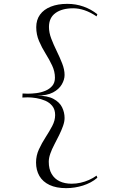

<svg xmlns="http://www.w3.org/2000/svg" viewBox="-20 -836 589 996"><path d="M329 -816Q352 -816 372.5 -812.5Q393 -809 413 -802Q433 -795 451 -785Q469 -775 485 -762L481 -751Q448 -773 418 -783Q388 -793 360 -793Q302 -793 268 -768.5Q234 -744 234 -696Q234 -667 246 -635.5Q258 -604 274 -571.5Q290 -539 302.5 -507Q315 -475 315 -447Q315 -423 300.5 -398Q286 -373 255 -356.5Q224 -340 171 -340Q226 -340 257.5 -323Q289 -306 302 -279.5Q315 -253 315 -224Q315 -205 307 -182.5Q299 -160 287 -135.5Q275 -111 262 -86.5Q249 -62 241 -39Q233 -16 233 3Q233 41 248 66.5Q263 92 289.5 104.5Q316 117 352 117Q375 117 397.5 112Q420 107 441.5 97.5Q463 88 481 75L485 86Q469 100 450 110Q431 120 410.5 126.5Q390 133 368 136.5Q346 140 323 140Q272 140 237 123.5Q202 107 184.5 77Q167 47 167 7Q167 -29 182 -61.5Q197 -94 216.5 -124Q236 -154 251 -182.5Q266 -211 266 -239Q266 -268 251.5 -286Q237 -304 215 -313.5Q193 -323 168.5 -327Q144 -331 124 -331L96 -330L97 -351L124 -350Q145 -350 169 -353Q193 -356 215 -365Q237 -374 251 -390.5Q265 -407 265 -433Q265 -465 250.5 -496Q236 -527 216.5 -558Q197 -589 182.5 -623Q168 -657 168 -695Q168 -733 187.5 -760Q207 -787 243.5 -801.5Q280 -816 329 -816Z"/></svg>

Font: Kalnia Thin Light
Style: Regular
Weight: 300
Version: Version 1.105